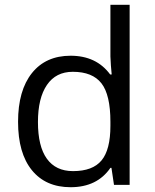

<svg xmlns="http://www.w3.org/2000/svg" viewBox="-20 -780 653 810"><path d="M450.2 -71.8H445.8Q389.6 9.8 277.8 9.8Q172.9 9.8 114.5 -62Q56.2 -133.8 56.2 -266.1Q56.2 -398.4 114.7 -471.7Q173.3 -544.9 277.8 -544.9Q386.7 -544.9 444.8 -465.8H451.2L447.8 -504.4L445.8 -542V-759.8H526.9V0H460.9ZM288.1 -58.1Q371.1 -58.1 408.4 -103.3Q445.8 -148.4 445.8 -249V-266.1Q445.8 -379.9 408 -428.5Q370.1 -477.1 287.1 -477.1Q215.8 -477.1 178 -421.6Q140.1 -366.2 140.1 -265.1Q140.1 -162.6 177.7 -110.4Q215.3 -58.1 288.1 -58.1Z"/></svg>

Font: f02698313
Style: Regular
Weight: 400
Foundry: Ascender Corporation
Version: Version 1.10